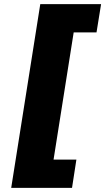

<svg xmlns="http://www.w3.org/2000/svg" viewBox="-20 -725 507 925"><path d="M34 180 174 -705H467L445 -569H335L238 44H348L327 180Z"/></svg>

Font: Nunito Sans 9pt Black
Style: Italic
Weight: 900
Italic angle: -9°
Version: Version 3.101;gftools[0.9.27]